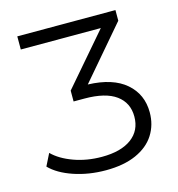

<svg xmlns="http://www.w3.org/2000/svg" viewBox="-105 -792 826 890"><g transform="rotate(-15 307.5 -347.0)"><path d="M560 -201Q560 -141 530 -94Q500 -47 440.5 -20.5Q381 6 295 6Q213 6 142 -18Q71 -42 32 -82L61 -140Q97 -104 159 -81.5Q221 -59 293 -59Q385 -59 435.5 -96.5Q486 -134 486 -201Q486 -267 435.5 -304Q385 -341 284 -341H232V-393L442 -637H58V-700H529V-649L316 -400Q435 -396 497.5 -342Q560 -288 560 -201Z"/></g></svg>

Font: Montserrat-Regular
Style: Regular
Weight: 400
Version: Version 7.200